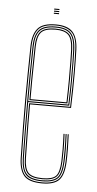

<svg xmlns="http://www.w3.org/2000/svg" viewBox="-50 -697 371 734"><g transform="rotate(5 135.0 -330.0)"><path d="M140.2 5Q88.8 5 70 -17.4Q51.2 -39.8 50.2 -85Q49 -151 48.4 -205.6Q47.8 -260.2 47.9 -309.5Q48 -358.8 48.6 -408.4Q49.2 -458 50.2 -514Q51.2 -559.5 70.5 -582.2Q89.8 -605 140.2 -605Q184.2 -605 204.2 -584Q224.2 -563 226 -515.8Q226.8 -498.5 227.1 -475.2Q227.5 -452 227.6 -423.6Q227.8 -395.2 227.1 -362.1Q226.5 -329 225.2 -292H68Q68 -249.2 68.2 -216.1Q68.5 -183 69.1 -152Q69.8 -121 70.2 -85.2Q71 -45.8 85.4 -30.4Q99.8 -15 140.2 -15Q177 -15 190.8 -28.9Q204.5 -42.8 206.2 -85.8Q207 -103.2 206.9 -131Q206.8 -158.8 205.2 -191H209.2Q210.8 -160 210.9 -131.6Q211 -103.2 210.2 -85.8Q208.5 -40.8 193.2 -25.9Q178 -11 140.2 -11Q98 -11 82.5 -27.4Q67 -43.8 66.2 -85.2Q65.8 -117.8 65.1 -149.5Q64.5 -181.2 64.2 -216.9Q64 -252.5 64 -296H221.5Q222.8 -336 223.2 -369.4Q223.8 -402.8 223.8 -429.9Q223.8 -457 223.2 -478.4Q222.8 -499.8 222 -515.8Q220.2 -565.5 199.2 -583.2Q178.2 -601 140.2 -601Q91.5 -601 73.4 -579.5Q55.2 -558 54.2 -514Q53.2 -458.8 52.6 -407.4Q52 -356 52 -304.9Q52 -253.8 52.5 -199.8Q53 -145.8 54.2 -85Q55.2 -40 73.5 -19.5Q91.8 1 140.2 1Q183 1 201.5 -17.1Q220 -35.2 222.2 -85.2Q222.8 -96.5 222.9 -113.2Q223 -130 222.6 -150.1Q222.2 -170.2 221.2 -191H225.2Q226.5 -162.2 226.9 -133.9Q227.2 -105.5 226.2 -85Q224 -34.8 205 -14.9Q186 5 140.2 5ZM140.2 -3Q93.2 -3 76.2 -22.2Q59.2 -41.5 58.2 -85Q57.2 -144.8 56.6 -198.5Q56 -252.2 56 -303.4Q56 -354.5 56.6 -406.4Q57.2 -458.2 58.2 -514Q59.2 -557.8 76.8 -577.4Q94.2 -597 140.2 -597Q181.2 -597 198.9 -578.1Q216.5 -559.2 218.2 -512.8Q218.8 -499.8 219.2 -469.6Q219.8 -439.5 219.6 -396.1Q219.5 -352.8 217.5 -300H60Q60 -233.5 60.6 -184Q61.2 -134.5 62.2 -85.2Q63 -41.5 80.1 -24.2Q97.2 -7 140.2 -7Q180.5 -7 196.4 -23.2Q212.2 -39.5 214.2 -85.5Q215 -102.8 214.9 -130.9Q214.8 -159 213.2 -191H217.2Q218.5 -165.8 218.9 -136.2Q219.2 -106.8 218.2 -85.5Q216.2 -37.2 199.1 -20.1Q182 -3 140.2 -3ZM60 -304H213.8Q215.5 -350.5 215.8 -392.8Q216 -435 215.5 -466.6Q215 -498.2 214.2 -512.8Q212.5 -558.2 195.8 -575.6Q179 -593 140.2 -593Q96.5 -593 79.8 -574.6Q63 -556.2 62.2 -513.8Q61.2 -465.5 60.6 -417.1Q60 -368.8 60 -304ZM64 -308Q64 -350.5 64.2 -383.1Q64.5 -415.8 65.1 -446.4Q65.8 -477 66.2 -513.8Q67 -555 82.9 -572Q98.8 -589 140.2 -589Q175.2 -589 191.9 -573.5Q208.5 -558 210.2 -513Q210.8 -500 211.2 -470.9Q211.8 -441.8 211.6 -400.1Q211.5 -358.5 209.8 -308ZM68 -312H206Q207.5 -357.8 207.6 -398.5Q207.8 -439.2 207.2 -469.2Q206.8 -499.2 206.2 -513Q204.5 -555.5 189.4 -570.2Q174.2 -585 140.2 -585Q100 -585 85.5 -568.9Q71 -552.8 70.2 -513.8Q69.8 -478.5 69.1 -448.2Q68.5 -418 68.2 -385.9Q68 -353.8 68 -312ZM128.2 -661V-665H148.2V-661ZM128.2 -645V-649H148.2V-645ZM128.2 -653V-657H148.2V-653Z"/></g></svg>

Font: Big Shoulders Inline Display Thin Thin
Style: Regular
Weight: 250
Version: Version 2.002